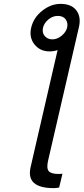

<svg xmlns="http://www.w3.org/2000/svg" viewBox="-20 -752 431 990"><path d="M277 -494Q259 -487 235 -487Q186 -487 157 -524Q129 -560 141 -610Q153 -661 197 -696Q242 -732 292 -732Q349 -732 374 -698Q400 -664 386 -608L228 76Q219 115 231 130Q243 145 282 145Q291 145 302 144L285 215Q270 218 257 218Q185 218 155 191Q125 164 138 109ZM278 -670Q252 -670 230 -652Q208 -634 202 -610Q196 -584 210 -567Q225 -549 250 -549Q274 -549 297 -567Q320 -586 326 -609Q332 -634 318 -653Q305 -670 278 -670Z"/></svg>

Font: Miedinger
Style: Italic
Weight: 400
Italic angle: -13°
Version: Version 001.000